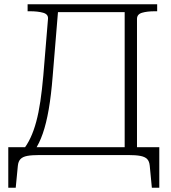

<svg xmlns="http://www.w3.org/2000/svg" viewBox="-20 -730 805 904"><path d="M234 -710H598V-673H234ZM625 -10H567V-710H720V-677H709Q673 -677 649 -670Q625 -663 625 -641ZM685 50Q683 29 672.5 18.5Q662 8 640.5 4Q619 0 583 0H166Q130 0 108.5 4Q87 8 76.5 19Q66 30 64 51L54 154H19V-37H730V154H695ZM143 -22H87Q108 -48 123.5 -81Q139 -114 150.5 -156.5Q162 -199 170 -253Q178 -307 184 -375L206 -641Q208 -663 183 -670Q158 -677 121 -677H110V-710H256L228 -371Q221 -282 209.5 -215.5Q198 -149 181.5 -101.5Q165 -54 143 -22Z"/></svg>

Font: Roboto Serif 36pt ExtraLight
Style: Regular
Weight: 250
Designer: Greg Gazdowicz
Foundry: Commercial Type
Version: Version 1.008